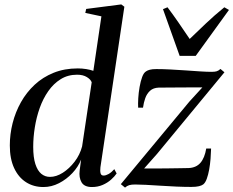

<svg xmlns="http://www.w3.org/2000/svg" viewBox="-20 -837 1058 870"><path d="M435 -79Q433 -61.5 435.8 -51.5Q438.5 -41.5 449.5 -41.5Q459.5 -41.5 472 -48.5Q484.5 -55.5 498 -70.5L508.5 -51Q499.5 -37.5 483.2 -23Q467 -8.5 445 1Q423 10.5 396.5 10.5Q362 10.5 349.5 -11Q337 -32.5 341 -64.5L347.5 -114Q334.5 -81 308 -52.8Q281.5 -24.5 247.5 -7Q213.5 10.5 177 10.5Q132 10.5 97.8 -11.5Q63.5 -33.5 44 -75.5Q24.5 -117.5 24.5 -178Q24.5 -229 37.2 -279.2Q50 -329.5 75 -374Q100 -418.5 137 -453Q174 -487.5 223 -507.2Q272 -527 332.5 -527Q352 -527 370.5 -524Q389 -521 403 -516L439.5 -763L366.5 -778.5L370.5 -796.5L529.5 -817L543.5 -806.5ZM395.5 -464Q391 -477 373.5 -487.8Q356 -498.5 329.5 -498.5Q287.5 -498.5 255 -478.2Q222.5 -458 198.8 -424Q175 -390 160 -347.8Q145 -305.5 137.8 -260Q130.5 -214.5 130.5 -171.5Q130.5 -124 140.2 -93.8Q150 -63.5 167 -49.5Q184 -35.5 206.5 -35.5Q235 -35.5 264.5 -54.2Q294 -73 318 -104.2Q342 -135.5 352 -173.5ZM897 -441Q885 -441 864.5 -441Q844 -441 819.5 -440.8Q795 -440.5 771 -440.5Q747 -440.5 727.8 -440.2Q708.5 -440 699 -440Q674.5 -439 660 -425.8Q645.5 -412.5 638.2 -392.2Q631 -372 628 -349H606Q605 -367 606.5 -392Q608 -417 612.5 -442.8Q617 -468.5 624.2 -488.2Q631.5 -508 642.5 -514Q648 -518 658.8 -521Q669.5 -524 688.5 -524Q717.5 -524 752 -522.2Q786.5 -520.5 821.2 -518Q856 -515.5 886.8 -513.5Q917.5 -511.5 938.5 -511.5Q952.5 -511.5 961 -513.8Q969.5 -516 979 -524.5L997 -509.5L691.5 -139.5L633 -73.5Q652 -73.5 680.5 -73.5Q709 -73.5 739.5 -74Q770 -74.5 795.8 -74.8Q821.5 -75 834.5 -75.5Q869 -77 888.2 -99.2Q907.5 -121.5 914.5 -164H936.5Q936 -142 934 -117Q932 -92 927.8 -68.5Q923.5 -45 917 -27Q910.5 -9 901 -1.5Q894.5 3.5 881.5 6.8Q868.5 10 847 10Q816.5 10 780 8.5Q743.5 7 707.2 4.5Q671 2 640.8 0.5Q610.5 -1 592 -1Q575.5 -1 565.5 2Q555.5 5 546.5 13L527.5 -2.5L838 -376.5ZM794 -584 718.5 -795.5 739 -804Q762.5 -773 787.5 -736.8Q812.5 -700.5 839.5 -660.5Q875.5 -695 913 -730.8Q950.5 -766.5 996.5 -804L1017.5 -792L867 -584Z"/></svg>

Font: Merriweather 120pt
Style: Italic
Weight: 400
Italic angle: -7.8°
Version: Version 2.101